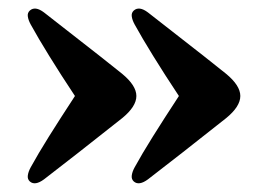

<svg xmlns="http://www.w3.org/2000/svg" viewBox="-20 -471 618 447"><path d="M539.5 -247.5Q539.5 -223 506.5 -196Q455 -155 405 -116Q355 -77 324.5 -53.5Q303.5 -38 291.5 -48.5Q285.5 -54 286.8 -62.8Q288 -71.5 293.5 -81.5Q310.5 -112.5 335.5 -152.5Q360.5 -192.5 396.5 -247.5Q363 -298 336.8 -340.5Q310.5 -383 293.5 -414Q288 -424 286.8 -432.5Q285.5 -441 291.5 -446.5Q304 -457.5 324.5 -442Q353.5 -419 404.5 -379.5Q455.5 -340 506 -299.5Q539.5 -272 539.5 -247.5ZM297.5 -247.5Q297.5 -223 264.5 -196Q213 -155 163 -116Q113 -77 82.5 -53.5Q61.5 -38 49.5 -48.5Q43.5 -54 44.8 -62.8Q46 -71.5 51.5 -81.5Q68.5 -112.5 93.5 -152.5Q118.5 -192.5 154.5 -247.5Q121 -298 94.8 -340.5Q68.5 -383 51.5 -414Q46 -424 44.8 -432.5Q43.5 -441 49.5 -446.5Q62 -457.5 82.5 -442Q111.5 -419 162.5 -379.5Q213.5 -340 264 -299.5Q297.5 -272 297.5 -247.5Z"/></svg>

Font: Fraunces 72pt Soft
Style: Bold
Weight: 700
Version: Version 1.000;[b76b70a41]